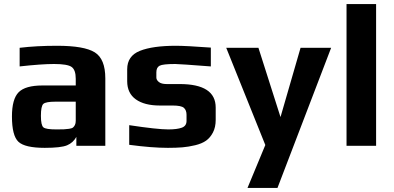

<svg xmlns="http://www.w3.org/2000/svg" viewBox="-20 -720 1945 948"><path d="M500 0V-333C500 -397 482.7 -439.8 448 -461.5C413.3 -483.2 351.3 -494 262 -494C194 -494 132.3 -490.7 77 -484V-392C149 -400 205.7 -404 247 -404C291 -404 319.8 -399.2 333.5 -389.5C347.2 -379.8 354 -360.3 354 -331V-298H190C133.3 -298 94 -286.8 72 -264.5C50 -242.2 39 -202.3 39 -145C39 -81.7 49.7 -40 71 -20C92.3 0 135.7 10 201 10C254.3 10 291 5.8 311 -2.5C331 -10.8 346.3 -24.7 357 -44V0ZM354 -124C354 -115.3 352.7 -108.3 350 -103C347.3 -97.7 344.2 -93.5 340.5 -90.5C336.8 -87.5 330.3 -85.3 321 -84C311.7 -82.7 303 -81.8 295 -81.5C287 -81.2 274.7 -81 258 -81C224 -81 202.8 -84.3 194.5 -91C186.2 -97.7 182 -116.7 182 -148C182 -180 186 -199.7 194 -207C202 -214.3 222 -218 254 -218H354Z M1045 -189C1045 -266.3 985.7 -305 867 -305H803C785.7 -305 772.8 -308.3 764.5 -315C756.2 -321.7 752 -329 752 -337V-363C752 -379 757.3 -389.8 768 -395.5C778.7 -401.2 804.3 -404 845 -404C858.3 -404 917 -400 1021 -392V-485C938.3 -491 881 -494 849 -494C772.3 -494 713 -485.7 671 -469C629 -452.3 608 -422 608 -378V-319C608 -279.7 622.2 -249.8 650.5 -229.5C678.8 -209.2 718.3 -199 769 -199H832C860.7 -199 879.3 -195.2 888 -187.5C896.7 -179.8 901 -168.3 901 -153V-123C901 -106.3 893.2 -95.2 877.5 -89.5C861.8 -83.8 839.7 -81 811 -81C775 -81 710.7 -88 618 -102V-5C692.7 5 756.3 10 809 10C836.3 10 860.2 9.2 880.5 7.5C900.8 5.8 922 2.3 944 -3C966 -8.3 983.8 -15.8 997.5 -25.5C1011.2 -35.2 1022.5 -48.7 1031.5 -66C1040.5 -83.3 1045 -104 1045 -128Z M1615 -484H1464L1365 -142L1256 -484H1097L1290 -4L1202 208H1350Z M1837 0V-700H1691V0Z"/></svg>

Font: Play
Style: Bold
Weight: 700
Designer: Jonas Hecksher
Foundry: Jonas Hecksher, Playtypeª, e-types AS
Version: Version 1.002